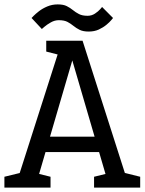

<svg xmlns="http://www.w3.org/2000/svg" viewBox="-20 -852 657 872"><path d="M48.3 0 261.7 -667H355L568.3 0H477.2L291.7 -634.5H325L139.5 0ZM152.3 -161.3V-231.3H464.3V-161.3ZM0 0V-49.2L85 -70L80 0ZM129.5 0 122.8 -70.8 209.5 -49.2V0ZM407.2 0V-49.2L492.2 -70L487.2 0ZM536.7 0 530 -70.8 616.7 -49.2V0ZM190 -667H270L274.8 -596.2L190 -617.8ZM123.3 -770.3Q123.3 -770.3 132.3 -779.6Q141.3 -788.8 157.2 -801.2Q173 -813.5 195 -822.8Q217 -832 242 -832Q268 -832 283.2 -824.2Q298.5 -816.5 311.1 -806.2Q323.7 -795.8 338.8 -788.1Q353.8 -780.3 377.7 -780.3Q396.3 -780.3 411.4 -790.3Q426.5 -800.3 435.1 -810.3Q443.7 -820.3 443.7 -820.3L493.3 -770.3Q493.3 -770.3 485.8 -761.1Q478.3 -751.8 463.5 -739.5Q448.7 -727.2 428.7 -717.9Q408.7 -708.7 382.7 -708.7Q357.7 -708.7 341.9 -716.4Q326.2 -724.2 313.6 -734.5Q301 -744.8 286.3 -752.6Q271.7 -760.3 247 -760.3Q228.3 -760.3 210.8 -750.3Q193.2 -740.3 181.6 -730.3Q170 -720.3 170 -720.3Z"/></svg>

Font: Epunda Slab Light
Style: Regular
Weight: 300
Designer: Simon Atzbach
Foundry: typofactur
Version: Version 1.102